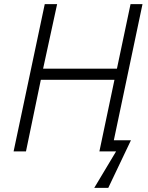

<svg xmlns="http://www.w3.org/2000/svg" viewBox="-20 -734 719 931"><path d="M437 177 543 0H462L535 -347H178L106 0H46L197 -714H257L189 -401H547L613 -714H671L532 -54H615L505 177Z"/></svg>

Font: Noto Sans Light
Style: Italic
Weight: 300
Italic angle: -12°
Designer: Monotype Design Team
Foundry: Monotype Imaging Inc.
Version: Version 2.013; ttfautohint (v1.8.4.7-5d5b)